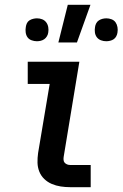

<svg xmlns="http://www.w3.org/2000/svg" viewBox="-20 -776 508 796"><path d="M271 0Q251 0 231.5 -3Q212 -6 194.5 -13.5Q177 -21 163.5 -34Q150 -47 143 -64.5Q136 -82 135.5 -101.5Q135 -121 138 -142L186 -428H95V-520H309L244 -126Q243 -120 243.5 -113Q244 -106 248 -101.5Q252 -97 258 -94.5Q264 -92 271 -92H356V0ZM222 -600 261 -756H355L299 -600ZM421 -605Q409 -605 398.5 -609Q388 -613 381.5 -621.5Q375 -630 373.5 -641.5Q372 -653 374 -664Q375 -672 379 -679.5Q383 -687 390 -691.5Q397 -696 405 -698Q413 -700 421 -700Q432 -700 442.5 -696Q453 -692 459 -683.5Q465 -675 467 -663.5Q469 -652 467 -641Q466 -633 462 -625.5Q458 -618 451.5 -613.5Q445 -609 436.5 -607Q428 -605 421 -605ZM133 -605Q122 -605 111 -609Q100 -613 94 -621.5Q88 -630 86.5 -641.5Q85 -653 87 -664Q88 -672 91.5 -679.5Q95 -687 102 -691.5Q109 -696 117.5 -698Q126 -700 133 -700Q145 -700 155 -696Q165 -692 171.5 -683.5Q178 -675 180 -663.5Q182 -652 180 -641Q179 -633 174.5 -625.5Q170 -618 163.5 -613.5Q157 -609 149 -607Q141 -605 133 -605Z"/></svg>

Font: Iosevka Etoile Semibold
Style: Italic
Weight: 600
Italic angle: -9°
Designer: Belleve Invis
Foundry: Belleve Invis
Version: Version 22.1.2; ttfautohint (v1.8.4)